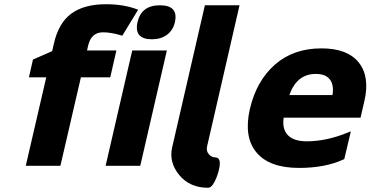

<svg xmlns="http://www.w3.org/2000/svg" viewBox="-20 -785 1754 909"><path d="M552 -618Q505 -632 468 -632Q413 -632 398 -572L392 -546H531L502 -419H363L266 0H102L199 -419H117L136 -503L227 -543L235 -578Q257 -676 317.5 -720.5Q378 -765 482 -765Q563 -765 626 -742L634 -739L559 -616ZM737 -760Q826 -760 808 -680Q799 -641 770 -620Q741 -599 700 -599Q613 -599 631 -680Q649 -760 737 -760ZM770 -546 644 0H480L606 -546Z M965 104Q878 104 828.5 43.5Q779 -17 795 -87L950 -760H1114L960 -90Q956 -69 969 -54.5Q982 -40 998 -40Q1030 -40 1017 16Q1010 48 995.5 76Q981 104 965 104Z M1350 -335H1554Q1562 -382 1542 -408.5Q1522 -435 1475 -435Q1385 -435 1350 -335ZM1610 -32 1606 -30Q1519 10 1396 10Q1255 10 1194 -63.5Q1133 -137 1163 -269Q1194 -402 1281.5 -479Q1369 -556 1502 -556Q1625 -556 1678.5 -489Q1732 -422 1705 -306L1687 -228H1323Q1315 -174 1343 -145Q1371 -116 1432 -116Q1526 -116 1628 -158L1641 -163Z"/></svg>

Font: Passageway
Style: BdIt
Weight: 700
Foundry: Ascender Corporation
Version: Version 1.11